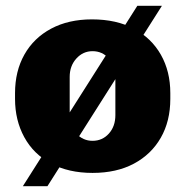

<svg xmlns="http://www.w3.org/2000/svg" viewBox="-20 -588 640 664"><path d="M300 10Q217 10 156.5 -22.5Q96 -55 64 -113.5Q32 -172 32 -246V-266Q32 -342 64.5 -399.5Q97 -457 157 -489Q217 -521 298 -521Q383 -521 443.5 -488.5Q504 -456 536.5 -398.5Q569 -341 569 -266V-246Q569 -169 536 -111.5Q503 -54 443 -22Q383 10 300 10ZM300 -101Q334 -101 356.5 -126Q379 -151 379 -190V-322Q379 -360 356.5 -385.5Q334 -411 300 -411Q267 -411 244 -385.5Q221 -360 221 -322V-190Q221 -151 244 -126Q267 -101 300 -101ZM59 56 455 -568H540L144 56Z"/></svg>

Font: Chivo Mono ExtraBold
Style: Regular
Weight: 800
Monospace: yes
Designer: Hector Gatti
Foundry: Omnibus-Type
Version: Version 1.008